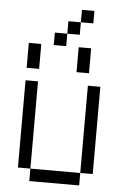

<svg xmlns="http://www.w3.org/2000/svg" viewBox="-59 -917 618 959"><g transform="rotate(5 250.0 -437.5)"><path d="M375 -812.5H312.5V-875H375ZM62.5 -500H125V-62.5H62.5ZM62.5 -687.5H125V-562.5H62.5ZM125 -62.5H375V0H125ZM187.5 -750H250V-687.5H187.5ZM250 -812.5H312.5V-750H250ZM312.5 -687.5H375V-562.5H312.5ZM375 -500H437.5V-62.5H375Z"/></g></svg>

Font: 寒蝉点阵体 16px
Style: Regular
Weight: 400
Designer: Designed by Warren2060
Foundry: ChillType
Version: Version 1.000